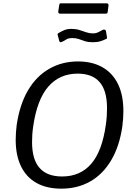

<svg xmlns="http://www.w3.org/2000/svg" viewBox="-20 -1120 804 1150"><path d="M347 10Q260 10 199 -24Q138 -58 106 -123.5Q74 -189 74 -282Q74 -303 75.5 -326Q77 -349 80 -372Q98 -494 147.5 -578.5Q197 -663 274 -707.5Q351 -752 447 -752Q533 -752 594 -717Q655 -682 687 -616Q719 -550 719 -454Q719 -434 717.5 -411.5Q716 -389 713 -365Q696 -245 646.5 -161Q597 -77 521 -33.5Q445 10 347 10ZM352 -63Q461 -63 526.5 -139Q592 -215 614 -373Q618 -400 619.5 -425Q621 -450 621 -472Q621 -577 577 -628Q533 -679 445 -679Q337 -679 269.5 -601.5Q202 -524 179 -364Q175 -338 173.5 -314Q172 -290 172 -269Q172 -165 217 -114Q262 -63 352 -63ZM614 -886Q601 -879 581.5 -873Q562 -867 536 -867Q508 -867 488.5 -873.5Q469 -880 452 -886Q435 -892 413 -892Q389 -892 376 -883Q363 -874 348 -868Q341 -866 338.5 -868.5Q336 -871 334 -878L327 -905Q326 -910 325 -914Q324 -918 329 -921Q347 -932 365 -939.5Q383 -947 408 -947Q434 -947 455 -940.5Q476 -934 495.5 -927Q515 -920 536 -920Q550 -920 560 -923.5Q570 -927 579 -932.5Q588 -938 597 -942Q605 -944 609.5 -941.5Q614 -939 615 -932L620 -901Q621 -897 621 -892.5Q621 -888 614 -886ZM630 -1088 625 -1048Q624 -1042 621 -1040Q618 -1038 610 -1038H340Q334 -1038 331 -1042Q328 -1046 329 -1052L335 -1091Q336 -1096 337.5 -1098Q339 -1100 342 -1100H622Q625 -1100 628 -1095.5Q631 -1091 630 -1088Z"/></svg>

Font: Libre Franklin
Style: Italic
Weight: 400
Italic angle: -8°
Designer: Pablo Impallari, Rodrigo Fuenzalida, Nhung Nguyen
Foundry: Impallari Type
Version: Version 3.000